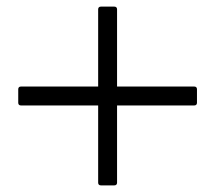

<svg xmlns="http://www.w3.org/2000/svg" viewBox="-20 -653 648 579"><path d="M333 -392V-625C333 -630 330 -633 325 -633H284C279 -633 276 -630 276 -625V-392H43C38 -392 35 -389 35 -384V-343C35 -338 38 -335 43 -335H276V-102C276 -97 279 -94 284 -94H325C330 -94 333 -97 333 -102V-335H566C571 -335 574 -338 574 -343V-384C574 -389 571 -392 566 -392Z"/></svg>

Font: Shippori Mincho OTF Medium
Style: Regular
Weight: 500
Designer: FONTDASU
Foundry: FONTDASU / Google Inc. / but / Adobe
Version: Version 3.300;hotconv 1.0.109;makeotfexe 2.5.65596